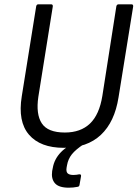

<svg xmlns="http://www.w3.org/2000/svg" viewBox="-20 -675 640 891"><path d="M276 11Q167 11 114.5 -50Q62 -111 81 -228L148 -646Q150 -655 158 -655H217Q226 -655 225 -645L158 -226Q146 -145 174 -102.5Q202 -60 281 -60Q354 -60 397.5 -101.5Q441 -143 455 -230L520 -646Q522 -655 531 -655H590Q599 -655 598 -645L530 -223Q512 -109 448 -49Q384 11 276 11ZM299 196Q253 196 235 175.5Q217 155 222 119L225 104Q232 63 263 31Q294 -1 349 -21L369 -6Q331 19 313.5 41Q296 63 291 92L289 103Q286 122 294 129.5Q302 137 321 137Q329 137 335 136Q341 135 347 134Q352 133 354.5 135.5Q357 138 356 143L349 183Q348 191 340 192Q330 194 320 195Q310 196 299 196Z"/></svg>

Font: Sofia Sans Semi Condensed
Style: Italic
Weight: 400
Italic angle: -9°
Designer: Botio Nikoltchev, Ani Petrova
Foundry: lettersoup
Version: Version 4.101